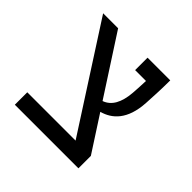

<svg xmlns="http://www.w3.org/2000/svg" viewBox="-150 -736 885 885"><g transform="rotate(45 293.0 -293.0)"><path d="M56.2 0H470.7V-81.1L357.9 -255.4C418.5 -272 471.2 -318.8 478 -433.1C480.5 -474.1 483.4 -534.2 483.4 -585.9H335.4V-504.9H406.2C405.3 -477.5 403.8 -450.2 401.9 -424.3C396.5 -355.5 373.5 -313.5 330.1 -297.9L143.6 -585.9H45.9L371.1 -81.1H56.2Z"/></g></svg>

Font: Cascadia Mono PL SemiLight
Style: Regular
Weight: 350
Monospace: yes
Designer: Aaron Bell
Foundry: Saja Typeworks
Version: Version 2404.023